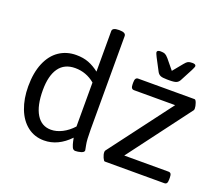

<svg xmlns="http://www.w3.org/2000/svg" viewBox="-123 -935 1301 1124"><g transform="rotate(20 527.0 -373.0)"><path d="M52 -261Q52 -346 77.5 -406.5Q103 -467 149 -498Q195 -529 255 -529Q299 -529 332.5 -516Q366 -503 398 -478V-730Q398 -752 438 -752H442Q482 -752 482 -730V-148Q482 -82 488 -53.5Q494 -25 494 -22Q494 -10 475 -4.5Q456 1 440 1Q426 1 419.5 -14.5Q413 -30 409.5 -47Q406 -64 405 -69Q333 6 246 6Q187 6 143 -28Q99 -62 75.5 -123Q52 -184 52 -261ZM398 -136V-410Q344 -455 275 -455Q208 -455 174 -407Q140 -359 140 -269Q140 -172 172 -119.5Q204 -67 263 -67Q297 -67 332.5 -85Q368 -103 398 -136ZM602 -51Q602 -58 605 -62L898 -451H642Q632 -451 627 -458Q622 -465 622 -481V-493Q622 -509 627 -516Q632 -523 642 -523H993Q1000 -523 1006.5 -504.5Q1013 -486 1013 -471Q1013 -465 1011 -461L719 -72H994Q1005 -72 1009.5 -65Q1014 -58 1014 -42V-30Q1014 -14 1009.5 -7Q1005 0 994 0H624Q618 0 610 -18Q602 -36 602 -51ZM740 -602 700 -678Q689 -700 689 -705Q689 -718 711 -718Q729 -718 738.5 -713.5Q748 -709 761 -694L811 -633L861 -694Q873 -709 882 -713.5Q891 -718 909 -718Q931 -718 931 -705Q931 -700 920 -678L880 -602Q873 -588 860.5 -582Q848 -576 818 -576H802Q772 -576 759.5 -582Q747 -588 740 -602Z"/></g></svg>

Font: Asap-Regular
Style: Regular
Weight: 400
Designer: Pablo Cosgaya
Foundry: Omnibus-Type
Version: Version 2.000; ttfautohint (v1.8)